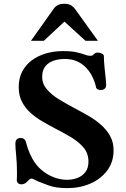

<svg xmlns="http://www.w3.org/2000/svg" viewBox="-20 -976 662 1011"><path d="M334 14.6Q274.9 14.6 236.3 0.5Q197.8 -13.7 181.2 -20.5Q167.5 -26.4 159.9 -31Q152.3 -35.6 145.5 -35.6Q140.1 -35.6 136 -32.5Q131.8 -29.3 128.9 -25.4Q118.7 -13.7 110.1 -9.5Q101.6 -5.4 92.8 -5.4Q81.5 -5.4 74.7 -12Q67.9 -18.6 68.4 -28.8Q69.3 -41 69.3 -47.9Q69.3 -54.7 69.3 -69.8Q69.3 -116.2 65.2 -157.5Q61 -198.7 61 -218.3Q61 -236.3 69.1 -242.9Q77.1 -249.5 87.9 -249.5Q110.4 -249.5 116.2 -229Q119.1 -216.8 126.5 -194.3Q133.8 -171.9 150.4 -140.6Q169.4 -106 198.2 -81.3Q227.1 -56.6 262.2 -43Q297.4 -29.3 334 -29.3Q362.3 -29.3 387.9 -39.1Q413.6 -48.8 429.9 -70.3Q446.3 -91.8 445.8 -127.4Q444.8 -170.9 418 -201.4Q391.1 -231.9 350.8 -255.4Q310.5 -278.8 269 -300.3Q236.3 -317.4 202.9 -336.9Q169.4 -356.4 141.4 -381.3Q113.3 -406.2 95.9 -439.5Q78.6 -472.7 78.6 -516.6Q78.1 -562 96.2 -597.7Q114.3 -633.3 146.7 -657.7Q179.2 -682.1 221.7 -694.6Q264.2 -707 312.5 -707Q355.5 -707 382.3 -700.9Q409.2 -694.8 426 -688.5Q442.9 -682.1 454.6 -682.1Q466.8 -682.1 470.5 -686.8Q474.1 -691.4 481 -695.8Q486.3 -699.2 494.6 -699.2Q505.9 -699.2 516.4 -693.8Q526.9 -688.5 526.9 -680.7Q527.3 -653.8 530.3 -623Q533.2 -592.3 536.1 -566.7Q539.1 -541 539.1 -529.8Q539.1 -514.2 530.3 -508.1Q521.5 -502 510.3 -502Q501.5 -502 495.4 -505.1Q489.3 -508.3 486.3 -513.2Q484.9 -523.4 479 -541.5Q473.1 -559.6 461.7 -580.8Q450.2 -602.1 431.6 -621.3Q413.1 -640.6 385.5 -653.1Q357.9 -665.5 320.3 -665.5Q289.6 -665.5 262.5 -656.5Q235.4 -647.5 218.8 -627Q202.1 -606.4 202.1 -570.8Q202.1 -534.2 227.5 -504.9Q252.9 -475.6 292.2 -451.9Q331.5 -428.2 372.1 -406.7Q408.2 -387.7 444.6 -366.7Q481 -345.7 511 -319.6Q541 -293.5 559.6 -260.3Q578.1 -227.1 578.1 -185.1Q578.1 -122.6 544.4 -77.9Q510.7 -33.2 455.6 -9.3Q400.4 14.6 334 14.6ZM143.1 -761.2 263.7 -931.2Q271 -941.9 283.9 -949Q296.9 -956.1 319.3 -956.1Q342.3 -956.1 355.5 -947.3Q368.7 -938.5 376.5 -926.8L495.6 -761.2H430.2L319.3 -862.3L210.9 -761.2Z"/></svg>

Font: Gelasio SemiBold
Style: Regular
Weight: 600
Designer: Eben Sorkin
Foundry: Eben Sorkin
Version: Version 1.008